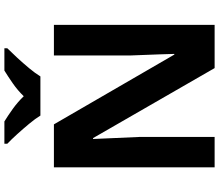

<svg xmlns="http://www.w3.org/2000/svg" viewBox="-80 -894 974 853"><g transform="rotate(-90 406.5 -467.0)"><path d="M723 0H531L220 -540H216Q218 -489 220.5 -438Q223 -387 225 -336V0H90V-714H281L591 -179H594Q593 -212 592 -245Q591 -278 589.5 -310.5Q588 -343 587 -376V-714H723ZM320 -774Q306 -797 283.5 -824Q261 -851 237.5 -877Q214 -903 195 -921V-934H294Q320 -918 350 -896.5Q380 -875 406 -848Q432 -875 463 -896.5Q494 -918 520 -934H619V-921Q601 -903 577 -877Q553 -851 530.5 -824Q508 -797 494 -774Z"/></g></svg>

Font: Noto Sans Adlam Unjoined
Style: Bold
Weight: 700
Version: Version 3.001